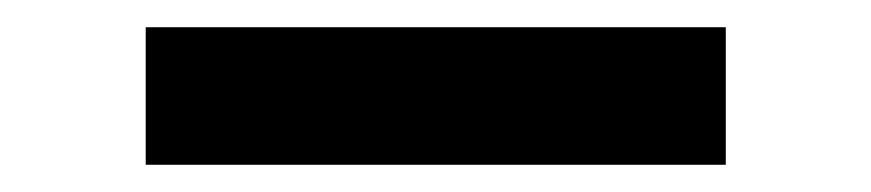

<svg xmlns="http://www.w3.org/2000/svg" viewBox="-20 -20 640 141"><path d="M87 101V0H513V101Z"/></svg>

Font: Iosevka Etoile
Style: Bold
Weight: 700
Designer: Belleve Invis
Foundry: Belleve Invis
Version: Version 28.1.0; ttfautohint (v1.8.4)